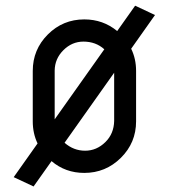

<svg xmlns="http://www.w3.org/2000/svg" viewBox="-20 -616 602 684"><path d="M96.7 -363.3Q96.7 -439.5 150.4 -493.2Q204.1 -546.9 280.3 -546.9Q347.2 -546.9 397.5 -505.4L461.4 -595.7L532.2 -562.5L447.3 -442.4Q464.8 -406.7 464.8 -363.3V-183.6Q464.8 -107.4 410.6 -53.7Q356.4 0 280.3 0Q212.9 0 163.6 -42L99.6 48.3L28.8 15.1L113.8 -105Q96.7 -140.6 96.7 -183.6ZM174.8 -190.9 351.6 -440.4Q321.3 -467.8 277.3 -467.8Q236.3 -467.8 205.6 -437Q175.3 -406.7 174.8 -364.7V-361.8ZM386.7 -356.9 210 -107.4Q242.2 -79.1 283.2 -79.1Q324.2 -79.1 355.5 -109.9Q385.7 -139.6 386.7 -185.1Z"/></svg>

Font: NovaMono
Style: Regular
Weight: 400
Monospace: yes
Version: Version 1.2